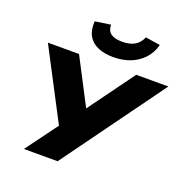

<svg xmlns="http://www.w3.org/2000/svg" viewBox="-162 -1104 1210 1252"><g transform="rotate(20 442.5 -478.0)"><path d="M139 0 319 -244 317 -192 49 -705H265L436 -376H422L662 -705H885L373 0ZM480 -762Q418 -762 373 -781.5Q328 -801 306 -840.5Q284 -880 288 -940L396 -956Q396 -915 422 -895.5Q448 -876 500 -876Q553 -876 586.5 -895Q620 -914 638 -956L740 -940Q724 -881 686.5 -841.5Q649 -802 597 -782Q545 -762 480 -762Z"/></g></svg>

Font: Nunito Sans 7pt SemiExpanded Black
Style: Italic
Weight: 900
Width: 6
Italic angle: -9°
Designer: Vernon Adams
Foundry: Vernon Adams
Version: Version 3.101;gftools[0.9.27]